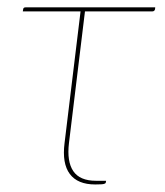

<svg xmlns="http://www.w3.org/2000/svg" viewBox="-20 -500 448 522"><path d="M43 -475Q43.5 -480 49.5 -480H402L401.5 -475Q401 -472.5 399.2 -470.8Q397.5 -469 394 -469H211L167.5 -111Q161.5 -61 179.2 -34.8Q197 -8.5 241 -8.5H268.5L267.5 -3.5Q267.5 -1.5 263 0Q258.5 1.5 239 1.5Q191 1.5 169.8 -27Q148.5 -55.5 155.5 -111L199 -469H42Z"/></svg>

Font: Lato Hairline
Style: Italic
Weight: 100
Italic angle: -7°
Designer: Lukasz Dziedzic
Foundry: tyPoland Lukasz Dziedzic
Version: Version 2.007; 2014-02-27